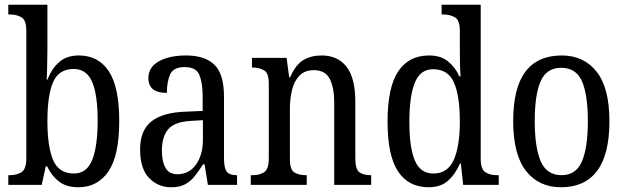

<svg xmlns="http://www.w3.org/2000/svg" viewBox="-20 -780 2637 810"><path d="M310 10Q260 10 228.5 -14.5Q197 -39 179 -78H173L156 0H15V-41H22Q50 -41 70.5 -53.5Q91 -66 91 -113V-651Q91 -695 70.5 -707Q50 -719 22 -719H15V-760H180V-575Q180 -557 179.5 -532Q179 -507 178.5 -482.5Q178 -458 177 -444H180Q198 -490 229.5 -518Q261 -546 313 -546Q395 -546 439 -479.5Q483 -413 483 -269Q483 -124 437.5 -57Q392 10 310 10ZM292 -48Q346 -48 369 -105.5Q392 -163 392 -271Q392 -381 368.5 -435Q345 -489 291 -489Q228 -489 204 -433.5Q180 -378 180 -270Q180 -162 204 -105Q228 -48 292 -48Z M702 10Q647 10 609 -29Q571 -68 571 -150Q571 -230 619 -268Q667 -306 765 -309L835 -312V-373Q835 -429 821.5 -463Q808 -497 759 -497Q712 -497 698 -466.5Q684 -436 684 -388Q606 -388 606 -450Q606 -497 650.5 -521.5Q695 -546 765 -546Q844 -546 884.5 -507Q925 -468 925 -372V-113Q925 -71 936.5 -56Q948 -41 977 -41H980V0H857L843 -87H837Q819 -59 801.5 -37Q784 -15 761 -2.5Q738 10 702 10ZM728 -45Q778 -45 807 -86Q836 -127 836 -191V-273L785 -270Q716 -266 689.5 -234.5Q663 -203 663 -144Q663 -98 678.5 -71.5Q694 -45 728 -45Z M1038 0V-41H1046Q1075 -41 1094.5 -53.5Q1114 -66 1114 -113V-427Q1114 -471 1094.5 -483Q1075 -495 1048 -495H1043V-536H1189L1200 -454H1204Q1227 -507 1259.5 -526.5Q1292 -546 1337 -546Q1404 -546 1441.5 -499Q1479 -452 1479 -349V-113Q1479 -66 1496 -53.5Q1513 -41 1542 -41H1546V0H1390V-346Q1390 -411 1371 -447.5Q1352 -484 1304 -484Q1266 -484 1243.5 -461Q1221 -438 1212 -400.5Q1203 -363 1203 -321V-108Q1203 -64 1222 -52.5Q1241 -41 1269 -41H1274V0Z M1788 10Q1704 10 1659.5 -56.5Q1615 -123 1615 -267Q1615 -412 1660 -479Q1705 -546 1790 -546Q1839 -546 1869.5 -521.5Q1900 -497 1918 -458H1923Q1921 -482 1920.5 -510Q1920 -538 1920 -565V-650Q1920 -695 1899 -707Q1878 -719 1850 -719H1843V-760H2008V-111Q2008 -66 2027.5 -53.5Q2047 -41 2076 -41H2084V0H1934L1924 -91H1921Q1901 -45 1870 -17.5Q1839 10 1788 10ZM1808 -48Q1869 -48 1894.5 -106Q1920 -164 1920 -267Q1920 -374 1895.5 -431Q1871 -488 1807 -488Q1753 -488 1730 -431Q1707 -374 1707 -266Q1707 -156 1730.5 -102Q1754 -48 1808 -48Z M2347 10Q2253 10 2199 -59Q2145 -128 2145 -269Q2145 -409 2196.5 -477.5Q2248 -546 2350 -546Q2443 -546 2497 -477.5Q2551 -409 2551 -269Q2551 -128 2499 -59Q2447 10 2347 10ZM2349 -41Q2410 -41 2435 -99Q2460 -157 2460 -269Q2460 -381 2435 -437.5Q2410 -494 2348 -494Q2286 -494 2261 -437.5Q2236 -381 2236 -269Q2236 -157 2261.5 -99Q2287 -41 2349 -41Z"/></svg>

Font: Noto Serif Thai Condensed
Style: Regular
Weight: 400
Width: 3
Designer: Monotype Design Team
Foundry: Monotype Imaging Inc.
Version: Version 2.002; ttfautohint (v1.8.4.7-5d5b)